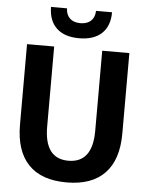

<svg xmlns="http://www.w3.org/2000/svg" viewBox="-60 -956 783 1015"><g transform="rotate(5 331.0 -448.5)"><path d="M60 0ZM60 -273V-700H204V-275Q204 -105 331 -105Q459 -105 459 -275V-700H603V-273Q603 -134 534 -62Q465 10 331 10Q197 10 128.5 -62Q60 -134 60 -273ZM169 -907H254Q255 -873 275 -854Q295 -835 331 -835Q367 -835 387 -854Q407 -873 408 -907H493Q493 -834 451 -794.5Q409 -755 331 -755Q254 -755 212 -794Q170 -833 169 -907Z"/></g></svg>

Font: Sarabun
Style: Bold
Weight: 700
Designer: Suppakit Chalermlarp | Katatrad Co.,Ltd.
Foundry: Cadson Demak Co.,Ltd.
Version: Version 1.000; ttfautohint (v1.6)